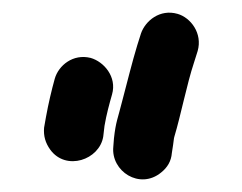

<svg xmlns="http://www.w3.org/2000/svg" viewBox="-20 -678 385 305"><path d="M236 -404C246 -412 252 -422 253 -435L255 -448C256 -454 256 -458 257 -461C267 -494 277 -545 288 -578L294 -597C302 -625 283 -650 262 -656C234 -664 211 -645 204 -625L198 -606C194 -593 190 -578 186 -563L174 -517C167 -489 164 -485 161 -458L160 -445C156 -406 202 -376 236 -404ZM144 -461 146 -478C149 -496 154 -514 158 -528C166 -556 145 -580 124 -586C96 -593 73 -574 67 -553C62 -535 57 -514 53 -492L50 -475C49 -462 52 -451 60 -440C85 -406 138 -424 144 -461Z"/></svg>

Font: Electronic
Style: ExBlk
Weight: 900
Version: Version 1.011